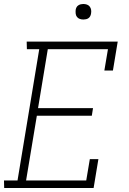

<svg xmlns="http://www.w3.org/2000/svg" viewBox="-28 -944 648 964"><path d="M-7 0 -8 -38H60L169 -697H107L106 -735H563L539 -590H496L514 -697H212L163 -401H439L433 -363H157L103 -38H405L423 -145H466L442 0ZM391 -846Q381 -846 372.5 -849Q364 -852 358.5 -859Q353 -866 352 -875.5Q351 -885 352 -895Q353 -901 356 -907Q359 -913 365 -917Q371 -921 377.5 -922.5Q384 -924 390 -924Q400 -924 408.5 -921Q417 -918 422.5 -911Q428 -904 429.5 -894.5Q431 -885 429 -875Q428 -869 425 -863Q422 -857 416.5 -853Q411 -849 404 -847.5Q397 -846 391 -846Z"/></svg>

Font: Iosevka Etoile Extralight
Style: Italic
Weight: 200
Italic angle: -9°
Designer: Belleve Invis
Foundry: Belleve Invis
Version: Version 22.1.2; ttfautohint (v1.8.4)